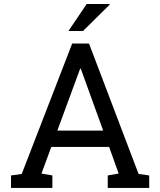

<svg xmlns="http://www.w3.org/2000/svg" viewBox="-20 -925 789 945"><path d="M34.2 0V-61.5L86.9 -68.8L335.4 -710.9H418L662.1 -68.8L714.4 -61.5V0H510.3V-61.5L564 -70.8L517.1 -201.7H232.4L184.1 -70.8L237.8 -61.5V0ZM262.2 -282.2H487.8L383.3 -571.3L377.4 -587.4H374.5L368.7 -571.3ZM316.9 -772.5 406.7 -905.3H519L520 -902.3L388.7 -772.5Z"/></svg>

Font: Roboto Slab
Style: Regular
Weight: 400
Designer: Google
Version: Version 2.000; ttfautohint (v1.8.1.43-b0c9)